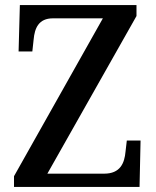

<svg xmlns="http://www.w3.org/2000/svg" viewBox="-20 -734 612 754"><path d="M35 0H528L532 -182H478L473 -139C469 -93 452 -52 389 -52H166L516 -671V-714H58L53 -532H107L112 -578C116 -624 132 -662 188 -662H384L35 -42Z"/></svg>

Font: Noto Serif Myanmar SemiCondensed Medium
Style: Regular
Weight: 500
Width: 4
Designer: Ben Mitchell and the Monotype Design Team
Foundry: Monotype Imaging Inc.
Version: Version 2.106